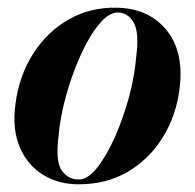

<svg xmlns="http://www.w3.org/2000/svg" viewBox="-20 -470 507 499"><path d="M284 -450Q367.5 -448 413.2 -391.2Q459 -334.5 446.5 -238.5Q438 -170 403.5 -113.8Q369 -57.5 313.2 -24.2Q257.5 9 184.5 9Q132.5 9 92.2 -15.5Q52 -40 31.8 -86.5Q11.5 -133 20 -198.5Q29.5 -273 66 -330.2Q102.5 -387.5 158.8 -419.5Q215 -451.5 284 -450ZM185 -3.5Q208.5 -3.5 233 -34.8Q257.5 -66 279.2 -115.2Q301 -164.5 315.8 -219.8Q330.5 -275 334 -323Q342 -384.5 328 -410.2Q314 -436 288 -437.5Q263.5 -438.5 238 -407.8Q212.5 -377 190 -327.5Q167.5 -278 151.8 -221.5Q136 -165 132 -114.5Q124 -50.5 140.5 -27Q157 -3.5 185 -3.5Z"/></svg>

Font: Fraunces 144pt S000 SemiBold
Style: Italic
Weight: 600
Italic angle: -16°
Version: Version 1.000; ttfautohint (v1.8.3)